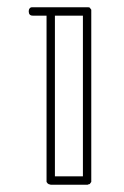

<svg xmlns="http://www.w3.org/2000/svg" viewBox="-20 -752 342 528"><path d="M70 -732H221H223Q226 -732 228 -730V-729Q231 -726 231 -725V-722V-256V-255V-252Q231 -251 228 -248V-247Q226 -245 223 -245L221 -244H219H120H119Q118 -245 116 -245Q114 -245 112 -247H111V-248Q108 -251 108 -252V-255V-256V-709H70Q59 -709 59 -721Q59 -726 61.5 -729Q64 -732 67 -732ZM131 -709V-267H208V-709Z"/></svg>

Font: Sticks
Style: Regular
Weight: 400
Version: Version 1.1